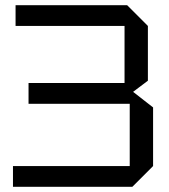

<svg xmlns="http://www.w3.org/2000/svg" viewBox="-20 -720 650 740"><path d="M490 0H30V-80H480V-320H90V-400H460V-620H40V-700H470L550 -620V-409L493 -366L570 -306V-80Z"/></svg>

Font: Tektur
Style: Regular
Weight: 400
Designer: Adam Jagosz
Foundry: Adam Jagosz
Version: Version 1.005;gftools[0.9.30]